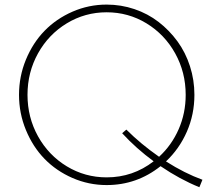

<svg xmlns="http://www.w3.org/2000/svg" viewBox="-20 -783 941 828"><path d="M439.9 -763.2Q502 -763.2 559.8 -743.7Q617.7 -724.1 664.1 -688.2Q710.4 -652.3 745.4 -604.5Q780.3 -556.6 799.3 -497.3Q818.4 -438 818.4 -374Q818.4 -289.6 785.9 -215.3Q753.4 -141.1 695.8 -86.9Q776.4 -35.6 853 -7.8L839.8 24.4Q755.4 -9.8 672.4 -66.4Q570.3 15.1 439.9 15.1Q362.8 15.1 292.7 -15.4Q222.7 -45.9 172.1 -97.9Q121.6 -149.9 91.8 -222.2Q62 -294.4 62 -374Q62 -453.6 91.8 -525.9Q121.6 -598.1 172.1 -650.1Q222.7 -702.1 292.7 -732.7Q362.8 -763.2 439.9 -763.2ZM439.9 -18.1Q553.2 -18.1 642.6 -87.4Q567.4 -142.6 506.8 -208.5L524.9 -224.1Q586.9 -162.1 666 -106.9Q720.2 -156.7 750.5 -225.8Q780.8 -294.9 780.8 -374Q780.8 -471.2 735.4 -553Q689.9 -634.8 611.6 -682.4Q533.2 -730 439.9 -730Q346.7 -730 268.1 -682.4Q189.5 -634.8 144 -553Q98.6 -471.2 98.6 -374Q98.6 -276.9 144 -195.1Q189.5 -113.3 268.1 -65.7Q346.7 -18.1 439.9 -18.1Z"/></svg>

Font: Spartan MB ExtLt
Style: Regular
Weight: 200
Designer: Matt Bailey, Mirko Velimirovic
Foundry: Matt Bailey
Version: Version 1.005